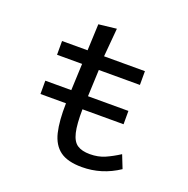

<svg xmlns="http://www.w3.org/2000/svg" viewBox="-110 -687 782 799"><g transform="rotate(20 281.5 -287.5)"><path d="M69 -219V-278H184L189 -396H78V-457H191L196 -574L275 -583L264 -457H445V-396H263L258 -278H437V-219H255Q254 -153 262.5 -117Q271 -81 291.5 -67.5Q312 -54 347 -54Q384 -54 413.5 -67Q443 -80 474 -100L497 -42Q422 8 334 8Q271 8 237.5 -16.5Q204 -41 192 -91Q180 -141 182 -219Z"/></g></svg>

Font: Inconsolata SemiExpanded Thin
Style: Regular
Weight: 100
Width: 6
Monospace: yes
Designer: Raph Levien, Cyreal, Brenton Simpson
Foundry: Raph Levien, Cyreal, Google
Version: Version 3.100; ttfautohint (v1.8.4.7-5d5b)